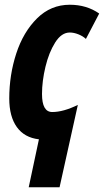

<svg xmlns="http://www.w3.org/2000/svg" viewBox="-20 -578 438 809"><path d="M144 9Q83 2 51 -42.5Q19 -87 19 -163Q19 -262 48.5 -352.5Q78 -443 136 -500.5Q194 -558 274 -558Q345 -558 398 -521L342 -414Q329 -426 310 -433.5Q291 -441 274 -441Q239 -441 212.5 -399Q186 -357 171.5 -296.5Q157 -236 157 -182Q157 -106 200 -106Q247 -106 308 -136L231 211H101Z"/></svg>

Font: Noto Sans Display Ex Bold Cond
Style: Italic
Weight: 800
Width: 3
Italic angle: -12°
Designer: Monotype Design team
Foundry: Monotype Imaging Inc.
Version: Version 1.000